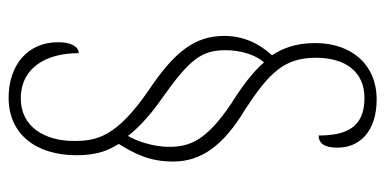

<svg xmlns="http://www.w3.org/2000/svg" viewBox="-250 -550 916 457"><g transform="rotate(90 208.5 -322.0)"><path d="M213 116C299 116 350 52 350 -46C350 -97 337 -124 323 -146C345 -182 365 -217 365 -276C365 -343 326 -396 241 -447C154 -504 118 -540 118 -615C118 -687 152 -731 214 -731C285 -731 303 -686 303 -622C322 -622 332 -636 332 -667C332 -718 295 -760 217 -760C134 -760 83 -700 83 -614C83 -568 95 -537 112 -511C83 -479 66 -442 66 -397C66 -328 103 -279 196 -217C307 -140 316 -94 316 -39C316 29 283 87 215 87C141 87 107 26 107 -51C94 -51 81 -37 81 -2C81 72 137 116 213 116ZM304 -168C293 -183 264 -215 216 -248C123 -314 100 -342 100 -400C100 -439 112 -473 129 -492C152 -465 187 -439 227 -414C316 -354 330 -315 330 -265C330 -228 316 -188 304 -168Z"/></g></svg>

Font: Noto Serif Khmer ExtraCondensed ExtraLight
Style: Regular
Weight: 200
Width: 2
Designer: Danh Hong and the Monotype Design Team
Foundry: Monotype Imaging Inc.
Version: Version 2.004